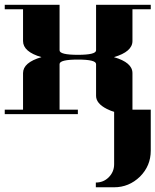

<svg xmlns="http://www.w3.org/2000/svg" viewBox="-20 -481 655 809"><path d="M0 0V-19H77.1V-172.9Q77.1 -217.8 154.8 -240.2Q77.1 -262.7 77.1 -308.1V-441.9H0V-460.9H231V-269Q231 -250 308.1 -250Q384.8 -250 384.8 -269V-460.9H615.2V-441.9H538.1V-308.1Q538.1 -263.2 460 -240.2Q538.1 -217.8 538.1 -172.9V-19H615.2V153.8Q615.2 217.8 569.8 263.2Q523.4 308.1 460.9 308.1H383.8V288.1Q416 288.1 438 266.1Q460.9 243.2 460.9 210.9V-9.8Q447.8 -13.2 430.2 -22Q384.8 -44.9 384.8 -77.1V-210.9Q384.8 -230 308.1 -230Q231 -230 231 -210.9V-19H308.1V0Z"/></svg>

Font: Hjet
Style: Regular
Weight: 400
Designer: T. Christopher White
Version: Version 1.2